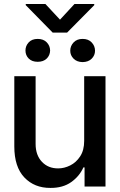

<svg xmlns="http://www.w3.org/2000/svg" viewBox="-20 -923 593 950"><path d="M396.5 -225.6V-545.9H502V0H398.4V-94.7H392.6Q373.5 -51.3 332.3 -22Q291 7.3 229.5 6.8Q150.4 7.3 100.6 -44.9Q50.8 -97.2 50.8 -198.7V-545.9H156.2V-210.9Q156.2 -155.3 187.5 -122.3Q218.8 -89.4 268.1 -89.8Q297.9 -89.8 327.4 -104.5Q356.9 -119.1 376.7 -149.4Q396.5 -179.7 396.5 -225.6ZM204.6 -903.3 276.9 -825.7 348.6 -903.3H446.3V-897.5L312 -761.7H240.7L107.4 -897.5V-903.3ZM106 -673.3Q106 -695.8 121.8 -713.1Q137.7 -730.5 166.5 -730.5Q194.8 -730.5 211.2 -713.6Q227.5 -696.8 228 -673.3Q227.5 -649.4 211.2 -633.3Q194.8 -617.2 166.5 -617.2Q138.2 -617.2 122.1 -633.3Q106 -649.4 106 -673.3ZM327.6 -671.9Q327.6 -695.3 344 -712.9Q360.4 -730.5 388.7 -730.5Q417.5 -730.5 433.8 -712.9Q450.2 -695.3 450.2 -671.9Q450.2 -649.4 433.8 -632.8Q417.5 -616.2 388.7 -615.7Q360.4 -616.2 344 -632.8Q327.6 -649.4 327.6 -671.9Z"/></svg>

Font: Inter Tight Medium
Style: Regular
Weight: 500
Designer: Rasmus Andersson
Foundry: rsms
Version: Version 3.004; ttfautohint (v1.8.4.7-5d5b)